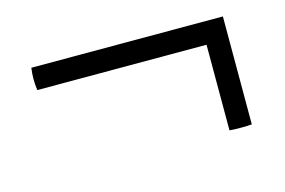

<svg xmlns="http://www.w3.org/2000/svg" viewBox="-49 -441 679 457"><g transform="rotate(-15 290.5 -212.5)"><path d="M52 -346H524V-80Q514 -79 497 -79Q480 -79 469 -80V-291H52Q48 -318 52 -346Z"/></g></svg>

Font: Castoro
Style: Italic
Weight: 400
Italic angle: -11°
Designer: John Hudson with Paul Hanslow, assisted by Kaja Sojewska.
Foundry: Tiro Typeworks Ltd.
Version: Version 2.04